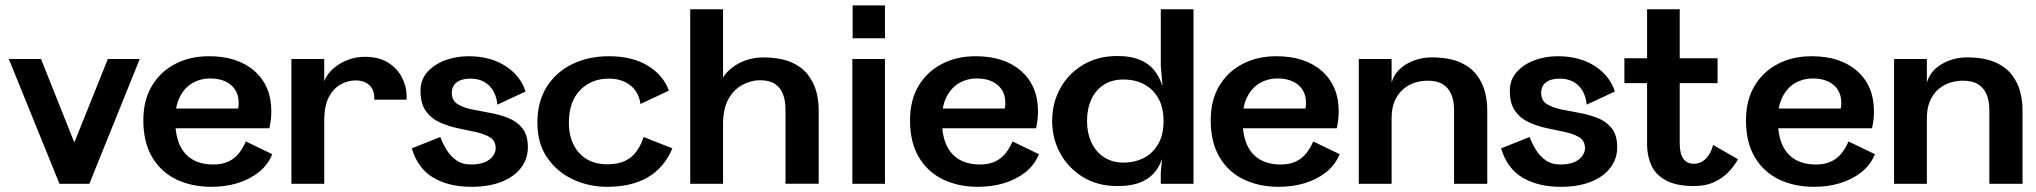

<svg xmlns="http://www.w3.org/2000/svg" viewBox="-20 -695 7699 726"><path d="M204.9 0 13.3 -472H135.1L282.3 -102.9H239.7L387.8 -472H508.5L317.8 0Z M634 -284.5H880.3Q881.7 -290.6 882 -296Q882.3 -301.4 882.3 -307.1Q882.3 -335 869.5 -355.2Q856.8 -375.3 832.7 -386.9Q808.7 -398.4 773.3 -398.4Q738.9 -398.4 709 -381.6Q679.1 -364.9 660.7 -329.9Q642.3 -294.9 642.8 -240.9Q642.5 -185.9 658.9 -148.4Q675.4 -110.9 707.8 -92Q740.2 -73 786.9 -73Q820.1 -73 843.9 -84.3Q867.7 -95.6 883.5 -115.6Q899.3 -135.6 909.6 -160.2L1009.5 -111.9Q992.6 -70.7 957.9 -43.4Q923.1 -16.1 877.4 -2.3Q831.7 11.4 779.4 11.4Q704.9 11.4 646.9 -16.5Q588.9 -44.4 555.4 -100.6Q522 -156.7 522 -240.2Q522 -315.8 554 -369.7Q586 -423.7 642.1 -453Q698.2 -482.4 770.1 -482.4Q879 -482.4 942.5 -426.3Q1005.9 -370.2 1005.9 -274.4Q1005.9 -259.3 1004.2 -243.3Q1002.4 -227.3 998.7 -209.9H630.7Z M1081.9 0V-472H1206V-388.4Q1217.7 -416.7 1242.1 -437.4Q1266.5 -458.1 1296.7 -469.1Q1327 -480.2 1358.1 -480.2Q1410.6 -480.4 1445.4 -459.5Q1480.1 -438.6 1498.4 -404.9Q1516.7 -371.3 1517.5 -333Q1517.7 -329.5 1517.7 -326.2Q1517.7 -322.9 1517.1 -318.2H1395.3Q1396.8 -353.5 1377.5 -372.2Q1358.2 -390.9 1324.6 -390.9Q1295.7 -390.9 1268.6 -376.1Q1241.5 -361.3 1224.4 -329.9Q1207.3 -298.5 1206 -246.3V0Z M1750.9 -482.4Q1833.2 -482.4 1890.5 -445.9Q1947.8 -409.4 1967.3 -349L1860.7 -299.3Q1856.1 -345.3 1829.4 -371.5Q1802.6 -397.7 1758.4 -397.7Q1724.9 -397.7 1706.7 -383.5Q1688.5 -369.3 1688.5 -344.1Q1688.5 -315.3 1709.4 -301.9Q1730.3 -288.5 1762.7 -281.7Q1795.2 -274.9 1831.8 -268.4Q1868.5 -262 1901.3 -249.1Q1934.2 -236.2 1955.1 -210.4Q1976 -184.7 1976 -137.9Q1976 -94.5 1950.2 -60.6Q1924.4 -26.7 1876.6 -7.7Q1828.8 11.4 1761.8 11.4Q1677.2 11.4 1618.6 -23.1Q1560 -57.5 1537 -134L1645 -177Q1653.1 -154.1 1667.9 -129.7Q1682.6 -105.3 1705.3 -89.1Q1727.9 -73 1761.8 -73Q1791.5 -73 1812.3 -81.5Q1833.1 -90 1843.7 -104.6Q1854.3 -119.3 1854.3 -134.5Q1854.3 -161.9 1833.8 -175.1Q1813.3 -188.2 1780.9 -195.3Q1748.4 -202.3 1711.8 -210Q1675.1 -217.7 1643.1 -232.1Q1611 -246.5 1590.5 -274.7Q1570 -302.8 1570 -351.5Q1570 -393.1 1595.5 -422.1Q1621.1 -451.2 1662.6 -466.8Q1704.1 -482.4 1750.9 -482.4Z M2276.1 11.4Q2207.3 11.4 2147.1 -16.4Q2086.9 -44.2 2049.5 -98.2Q2012 -152.2 2012 -230.8Q2012 -310.5 2047.3 -366.6Q2082.5 -422.7 2143.9 -452.5Q2205.3 -482.4 2282.1 -482.4Q2371 -482.4 2429.6 -446.6Q2488.1 -410.9 2509.2 -352.2L2401.6 -301.8Q2395.9 -346.5 2363.7 -372.1Q2331.5 -397.7 2282.1 -397.7Q2216.5 -397.7 2173.8 -354.4Q2131.1 -311.1 2131.1 -230.8Q2131.1 -183.5 2148.9 -147.7Q2166.8 -111.9 2199.1 -92.9Q2231.3 -73.8 2276.1 -73.8Q2317 -73.8 2343.7 -86.7Q2370.4 -99.7 2387.1 -123.1Q2403.8 -146.5 2413.7 -177L2522.5 -134Q2491.1 -60.3 2429.3 -24.4Q2367.5 11.4 2276.1 11.4Z M2589.9 0V-660H2714V-401.9Q2728 -424.5 2750.9 -441.3Q2773.8 -458.1 2802.9 -468Q2832 -477.8 2864.6 -477.8Q2929 -477.8 2970.1 -460.3Q3011.1 -442.8 3034.2 -413.3Q3057.2 -383.8 3066.5 -349.3Q3075.7 -314.8 3075.7 -278.7V-0.2H2950.2V-278.7Q2950.2 -313.7 2940.8 -338.5Q2931.5 -363.4 2910.5 -377.5Q2889.5 -391.6 2853.5 -391.6Q2822.3 -391.6 2790.2 -375.7Q2758.2 -359.7 2736.8 -324.7Q2715.5 -289.7 2714 -232.3V0Z M3203 0V-472H3326.3V0ZM3204 -550.3V-674.6H3326.3V-550.3Z M3533 -284.5H3779.3Q3780.7 -290.6 3781 -296Q3781.3 -301.4 3781.3 -307.1Q3781.3 -335 3768.5 -355.2Q3755.8 -375.3 3731.7 -386.9Q3707.7 -398.4 3672.3 -398.4Q3637.9 -398.4 3608 -381.6Q3578.1 -364.9 3559.7 -329.9Q3541.3 -294.9 3541.8 -240.9Q3541.5 -185.9 3557.9 -148.4Q3574.4 -110.9 3606.8 -92Q3639.2 -73 3685.9 -73Q3719.1 -73 3742.9 -84.3Q3766.7 -95.6 3782.5 -115.6Q3798.3 -135.6 3808.6 -160.2L3908.5 -111.9Q3891.6 -70.7 3856.9 -43.4Q3822.1 -16.1 3776.4 -2.3Q3730.7 11.4 3678.4 11.4Q3603.9 11.4 3545.9 -16.5Q3487.9 -44.4 3454.4 -100.6Q3421 -156.7 3421 -240.2Q3421 -315.8 3453 -369.7Q3485 -423.7 3541.1 -453Q3597.2 -482.4 3669.1 -482.4Q3778 -482.4 3841.5 -426.3Q3904.9 -370.2 3904.9 -274.4Q3904.9 -259.3 3903.2 -243.3Q3901.4 -227.3 3897.7 -209.9H3529.7Z M4492.9 0H4369.2V-41.9L4387.5 -238L4369.2 -444.9V-660H4492.9ZM4205.1 8.6Q4130.9 8.6 4075.4 -25.2Q4019.9 -58.9 3989.2 -114.9Q3958.5 -170.9 3958.5 -238Q3958.5 -305.7 3989.2 -361.2Q4019.9 -416.7 4075.4 -449.9Q4130.9 -483.2 4205.1 -483.2Q4259.3 -483.2 4295.6 -466.4Q4331.9 -449.7 4352.9 -417.7Q4374 -385.7 4383.7 -340.3Q4393.5 -294.9 4393.5 -238Q4393.5 -181.1 4385.2 -135.2Q4376.9 -89.3 4356.2 -57.2Q4335.5 -25.1 4298.8 -8.3Q4262.1 8.6 4205.1 8.6ZM4227.4 -80.2Q4272 -80.2 4306.4 -98.5Q4340.7 -116.8 4360.2 -151.7Q4379.7 -186.5 4379.7 -238Q4379.7 -286.9 4360.9 -321.5Q4342.1 -356.2 4308.2 -375.2Q4274.2 -394.3 4227.2 -394.3Q4184.7 -394.3 4154 -374.6Q4123.3 -355 4106.8 -319.5Q4090.3 -284 4090.3 -238Q4090.3 -192.6 4106.9 -156.6Q4123.5 -120.6 4154.8 -100.4Q4186 -80.2 4227.4 -80.2Z M4670 -284.5H4916.3Q4917.7 -290.6 4918 -296Q4918.3 -301.4 4918.3 -307.1Q4918.3 -335 4905.5 -355.2Q4892.8 -375.3 4868.7 -386.9Q4844.7 -398.4 4809.3 -398.4Q4774.9 -398.4 4745 -381.6Q4715.1 -364.9 4696.7 -329.9Q4678.3 -294.9 4678.8 -240.9Q4678.5 -185.9 4694.9 -148.4Q4711.4 -110.9 4743.8 -92Q4776.2 -73 4822.9 -73Q4856.1 -73 4879.9 -84.3Q4903.7 -95.6 4919.5 -115.6Q4935.3 -135.6 4945.6 -160.2L5045.5 -111.9Q5028.6 -70.7 4993.9 -43.4Q4959.1 -16.1 4913.4 -2.3Q4867.7 11.4 4815.4 11.4Q4740.9 11.4 4682.9 -16.5Q4624.9 -44.4 4591.4 -100.6Q4558 -156.7 4558 -240.2Q4558 -315.8 4590 -369.7Q4622 -423.7 4678.1 -453Q4734.2 -482.4 4806.1 -482.4Q4915 -482.4 4978.5 -426.3Q5041.9 -370.2 5041.9 -274.4Q5041.9 -259.3 5040.2 -243.3Q5038.4 -227.3 5034.7 -209.9H4666.7Z M5392.6 -478Q5456.9 -478 5498.1 -460.5Q5539.2 -443 5562.3 -413.5Q5585.3 -383.9 5594.5 -349.4Q5603.7 -314.8 5603.7 -278.7V0H5478.2V-278.7Q5478.2 -313.7 5467.8 -338.2Q5457.3 -362.7 5435.7 -376.3Q5414 -389.9 5378.1 -389.9Q5353.7 -389.9 5329.5 -382.3Q5305.3 -374.7 5285.5 -357.5Q5265.6 -340.3 5253.8 -313.3Q5242 -286.3 5242 -247.2V0H5117.9V-472H5242V-383.1Q5250.9 -413.9 5273.9 -434.7Q5296.8 -455.5 5328.3 -466.8Q5359.9 -478 5392.6 -478Z M5869.9 -482.4Q5952.2 -482.4 6009.5 -445.9Q6066.8 -409.4 6086.3 -349L5979.7 -299.3Q5975.1 -345.3 5948.4 -371.5Q5921.6 -397.7 5877.4 -397.7Q5843.9 -397.7 5825.7 -383.5Q5807.5 -369.3 5807.5 -344.1Q5807.5 -315.3 5828.4 -301.9Q5849.3 -288.5 5881.7 -281.7Q5914.2 -274.9 5950.8 -268.4Q5987.5 -262 6020.3 -249.1Q6053.2 -236.2 6074.1 -210.4Q6095 -184.7 6095 -137.9Q6095 -94.5 6069.2 -60.6Q6043.4 -26.7 5995.6 -7.7Q5947.8 11.4 5880.8 11.4Q5796.2 11.4 5737.6 -23.1Q5679 -57.5 5656 -134L5764 -177Q5772.1 -154.1 5786.9 -129.7Q5801.6 -105.3 5824.3 -89.1Q5846.9 -73 5880.8 -73Q5910.5 -73 5931.3 -81.5Q5952.1 -90 5962.7 -104.6Q5973.3 -119.3 5973.3 -134.5Q5973.3 -161.9 5952.8 -175.1Q5932.3 -188.2 5899.9 -195.3Q5867.4 -202.3 5830.8 -210Q5794.1 -217.7 5762.1 -232.1Q5730 -246.5 5709.5 -274.7Q5689 -302.8 5689 -351.5Q5689 -393.1 5714.5 -422.1Q5740.1 -451.2 5781.6 -466.8Q5823.1 -482.4 5869.9 -482.4Z M6384.6 8.5Q6318.7 8.5 6279.3 -13Q6239.9 -34.4 6224 -70.2Q6208 -105.9 6208 -148.6V-380.7H6122.2V-474.6H6208V-660H6331.5V-474.6H6474.6V-380.7H6331.5V-151.6Q6331.5 -113.9 6345.1 -94.8Q6358.7 -75.8 6384.6 -75.8Q6410.6 -75.8 6429.9 -94.7Q6449.2 -113.7 6457.7 -146.8L6551.6 -93.1Q6539.2 -68.9 6516.9 -45.6Q6494.7 -22.2 6462.5 -6.9Q6430.3 8.5 6384.6 8.5Z M6694 -284.5H6940.3Q6941.7 -290.6 6942 -296Q6942.3 -301.4 6942.3 -307.1Q6942.3 -335 6929.5 -355.2Q6916.8 -375.3 6892.7 -386.9Q6868.7 -398.4 6833.3 -398.4Q6798.9 -398.4 6769 -381.6Q6739.1 -364.9 6720.7 -329.9Q6702.3 -294.9 6702.8 -240.9Q6702.5 -185.9 6718.9 -148.4Q6735.4 -110.9 6767.8 -92Q6800.2 -73 6846.9 -73Q6880.1 -73 6903.9 -84.3Q6927.7 -95.6 6943.5 -115.6Q6959.3 -135.6 6969.6 -160.2L7069.5 -111.9Q7052.6 -70.7 7017.9 -43.4Q6983.1 -16.1 6937.4 -2.3Q6891.7 11.4 6839.4 11.4Q6764.9 11.4 6706.9 -16.5Q6648.9 -44.4 6615.4 -100.6Q6582 -156.7 6582 -240.2Q6582 -315.8 6614 -369.7Q6646 -423.7 6702.1 -453Q6758.2 -482.4 6830.1 -482.4Q6939 -482.4 7002.5 -426.3Q7065.9 -370.2 7065.9 -274.4Q7065.9 -259.3 7064.2 -243.3Q7062.4 -227.3 7058.7 -209.9H6690.7Z M7416.6 -478Q7480.9 -478 7522.1 -460.5Q7563.2 -443 7586.3 -413.5Q7609.3 -383.9 7618.5 -349.4Q7627.7 -314.8 7627.7 -278.7V0H7502.2V-278.7Q7502.2 -313.7 7491.8 -338.2Q7481.3 -362.7 7459.7 -376.3Q7438 -389.9 7402.1 -389.9Q7377.7 -389.9 7353.5 -382.3Q7329.3 -374.7 7309.5 -357.5Q7289.6 -340.3 7277.8 -313.3Q7266 -286.3 7266 -247.2V0H7141.9V-472H7266V-383.1Q7274.9 -413.9 7297.9 -434.7Q7320.8 -455.5 7352.3 -466.8Q7383.9 -478 7416.6 -478Z"/></svg>

Font: Panamera Thin
Style: Regular
Weight: 100
Designer: Bastien Sozeau
Foundry: NBR — Bastien Sozeau
Version: Version 3.003;gftools[0.9.33]